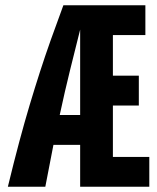

<svg xmlns="http://www.w3.org/2000/svg" viewBox="-20 -713 600 733"><path d="M10 0Q33 -95 53.5 -171.5Q74 -248 93.5 -313Q113 -378 132.5 -438.5Q152 -499 174 -561Q196 -623 222 -693H535V-579H411V-424H510V-310H411V-114H550V0H286V-160H184L153 0ZM208 -274H286V-600Q267 -524 247.5 -445.5Q228 -367 208 -274Z"/></svg>

Font: Ubuntu Sans Mono
Style: Regular
Weight: 400
Monospace: yes
Designer: Dalton Maag Ltd
Foundry: Dalton Maag Ltd
Version: Version 1.006